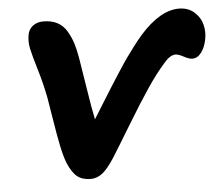

<svg xmlns="http://www.w3.org/2000/svg" viewBox="-43 -562 725 621"><g transform="rotate(-5 319.0 -252.0)"><path d="M228 9.8Q200.2 9.8 183.6 -3.7Q167 -17.1 153.8 -48.8Q145.5 -69.3 138.2 -104Q130.9 -138.7 122.6 -191.2Q114.3 -243.7 110.8 -263.2Q101.6 -311 87.6 -357.2Q73.7 -403.3 68.6 -426.8Q63.5 -450.2 67.9 -473.1Q70.8 -489.7 84.5 -500.5Q98.1 -511.2 119.1 -511.2Q145.5 -511.2 164.6 -501Q183.6 -490.7 195.1 -470.9Q206.5 -451.2 212.9 -430.9Q219.2 -410.6 224.1 -381.8Q228 -359.9 239 -288.6Q250 -217.3 257.8 -181.2Q266.6 -195.3 289.3 -231.9Q312 -268.6 321.3 -283.2Q330.6 -297.9 348.9 -326.2Q367.2 -354.5 378.4 -370.4Q389.6 -386.2 404.3 -405.5Q418.9 -424.8 432.1 -439.9Q498 -514.2 559.1 -514.2Q588.9 -514.2 608.6 -496.8Q628.4 -479.5 634.5 -454.8Q640.6 -430.2 634.8 -404.8Q629.9 -381.3 617.7 -365.2Q605.5 -349.1 588.9 -349.1Q578.1 -349.1 561.5 -358.2Q544.9 -367.2 535.2 -367.2Q517.6 -367.2 497.1 -342.8Q470.2 -312.5 439.9 -267.8Q409.7 -223.1 365.5 -150.1Q321.3 -77.1 305.2 -51.8Q282.7 -17.1 265.4 -3.7Q248 9.8 228 9.8Z"/></g></svg>

Font: Shantell Sans Normal
Style: Italic
Weight: 600
Italic angle: -11.31°
Designer: Stephen Nixon, Anya Danilova, Shantell Martin
Foundry: Arrow Type
Version: Version 1.006;[559af2be0]